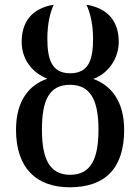

<svg xmlns="http://www.w3.org/2000/svg" viewBox="-20 -785 596 815"><path d="M276 10C427 10 507 -71 507 -234C507 -356 451 -423 376 -450C448 -477 484 -545 484 -607C484 -691 442 -749 347 -765C361 -735 375 -687 375 -621C375 -534 358 -474 278 -474C199 -474 181 -534 181 -621C181 -687 194 -735 208 -765C112 -749 72 -689 72 -607C72 -538 112 -478 181 -451C103 -424 48 -357 48 -234C48 -71 135 10 276 10ZM278 -43C190 -43 158 -111 158 -235C158 -360 189 -425 277 -425C364 -425 398 -360 398 -235C398 -111 366 -43 278 -43Z"/></svg>

Font: Noto Serif SemiCondensed Medium
Style: Regular
Weight: 500
Width: 4
Designer: Monotype Design Team
Foundry: Monotype Imaging Inc.
Version: Version 2.014